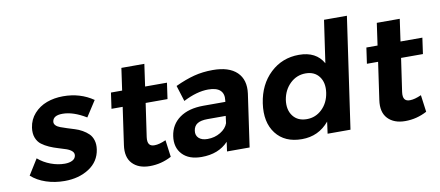

<svg xmlns="http://www.w3.org/2000/svg" viewBox="-67 -999 2893 1263"><g transform="rotate(-10 1379.0 -367.5)"><path d="M56.2 -68.8 121.1 -172.9Q157.7 -141.1 205.1 -123.5Q252.4 -106 297.9 -106Q328.6 -106 348.9 -116.5Q369.1 -127 372.1 -147.9Q374.5 -165 360.8 -177.5Q347.2 -189.9 323.7 -198Q300.3 -206.1 271.7 -214.4Q243.2 -222.7 215.3 -234.9Q187.5 -247.1 165.3 -263.7Q143.1 -280.3 131.8 -309.3Q120.6 -338.4 126 -377Q133.8 -430.7 168.5 -469.2Q203.1 -507.8 253.2 -526.4Q303.2 -544.9 362.8 -544.9Q477.1 -544.9 564 -484.9L496.1 -379.9Q410.6 -432.1 338.9 -432.1Q276.9 -432.1 271 -392.1Q269 -377.9 279.5 -366.7Q290 -355.5 308.8 -348.6Q327.6 -341.8 352.1 -333.7Q376.5 -325.7 401.9 -318.1Q427.2 -310.5 450.9 -297.1Q474.6 -283.7 491.9 -266.8Q509.3 -250 517.6 -223.1Q525.9 -196.3 521 -162.1Q509.3 -82.5 441.2 -38.3Q373 5.9 277.8 5.9Q211.9 5.9 154.1 -13.4Q96.2 -32.7 56.2 -68.8Z M662.6 -408.2 677.7 -514.2H752.4L773.4 -662.1H926.8L905.8 -514.2H1051.8L1036.6 -407.2H890.6L858.4 -185.1Q854 -151.9 865 -137Q876 -122.1 901.4 -123Q931.2 -123 976.6 -143.1L991.7 -29.8Q923.3 6.8 846.7 6.8Q771.5 6.8 730.7 -36.1Q689.9 -79.1 701.7 -159.2L737.3 -408.2Z M1031.2 -161.1Q1042.5 -237.3 1102.3 -280Q1162.1 -322.8 1260.3 -323.2H1408.2L1409.2 -333Q1415 -376.5 1390.4 -399.7Q1365.7 -422.9 1310.5 -422.9Q1234.9 -422.9 1143.6 -376L1110.4 -481.9Q1178.7 -513.7 1236.8 -528.8Q1294.9 -543.9 1362.3 -543.9Q1470.2 -543.9 1522.9 -493.2Q1575.7 -442.4 1563.5 -351.1L1513.2 0H1362.3L1371.1 -63Q1305.7 6.8 1192.4 6.8Q1107.4 6.8 1064 -39.8Q1020.5 -86.4 1031.2 -161.1ZM1177.2 -170.9Q1172.9 -140.1 1192.9 -121.6Q1212.9 -103 1251.5 -103Q1299.3 -103 1337.6 -126.2Q1376 -149.4 1388.2 -184.1L1394.5 -231.9H1273.4Q1228.5 -231.9 1205.1 -217.3Q1181.6 -202.6 1177.2 -170.9Z M1648.9 -271Q1667 -394 1746.3 -469Q1825.7 -543.9 1938 -543.9Q2052.7 -543.9 2100.1 -459L2141.1 -742.2H2293.9L2187 0H2034.2L2044.9 -79.1Q1974.1 5.9 1862.8 5.9Q1748 5.9 1689.5 -70.3Q1630.9 -146.5 1648.9 -271ZM1802.2 -267.1Q1793 -201.2 1824.7 -159.7Q1856.4 -118.2 1917 -118.2Q1976.1 -118.2 2019 -159.7Q2062 -201.2 2071.8 -267.1Q2081.5 -333 2050.5 -374.5Q2019.5 -416 1960 -416Q1900.4 -416 1856.7 -374.3Q1813 -332.5 1802.2 -267.1Z M2368.7 -408.2 2383.8 -514.2H2458.5L2479.5 -662.1H2632.8L2611.8 -514.2H2757.8L2742.7 -407.2H2596.7L2564.5 -185.1Q2560.1 -151.9 2571 -137Q2582 -122.1 2607.4 -123Q2637.2 -123 2682.6 -143.1L2697.8 -29.8Q2629.4 6.8 2552.7 6.8Q2477.5 6.8 2436.8 -36.1Q2396 -79.1 2407.7 -159.2L2443.4 -408.2Z"/></g></svg>

Font: Trueno SemiBold
Style: Italic
Weight: 600
Designer: Julieta Ulanovsky
Foundry: Julieta Ulanovsky
Version: Version 3.001b | FøM Fix